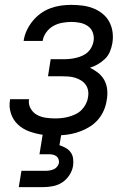

<svg xmlns="http://www.w3.org/2000/svg" viewBox="-20 -548 540 788"><path d="M57 220 68 153H168Q176 153 184.5 151.5Q193 150 201 146.5Q209 143 214.5 136Q220 129 222 121Q223 113 220 105Q217 97 210.5 92.5Q204 88 196 86.5Q188 85 180 85H142L155 5Q127 1 100.5 -8.5Q74 -18 54 -36.5Q34 -55 25 -82Q16 -109 21 -138V-141H99V-140Q96 -120 105.5 -103Q115 -86 131 -77Q147 -68 166.5 -65Q186 -62 206 -62Q220 -62 234 -63.5Q248 -65 262.5 -69Q277 -73 290.5 -79.5Q304 -86 314.5 -96.5Q325 -107 332 -120.5Q339 -134 341 -148Q344 -163 341.5 -176.5Q339 -190 331.5 -200.5Q324 -211 312.5 -218Q301 -225 288 -229Q275 -233 261 -234Q247 -235 233 -235H177L188 -305H244Q256 -305 269 -306.5Q282 -308 294 -311Q306 -314 318.5 -319.5Q331 -325 340.5 -334Q350 -343 356 -355Q362 -367 364 -379Q367 -397 361 -414Q355 -431 340.5 -441Q326 -451 308.5 -454.5Q291 -458 273 -458Q255 -458 235.5 -454.5Q216 -451 199 -441.5Q182 -432 170 -415.5Q158 -399 155 -380H77Q80 -402 89.5 -422.5Q99 -443 113.5 -461Q128 -479 146.5 -492.5Q165 -506 186.5 -514Q208 -522 229.5 -525Q251 -528 272 -528Q296 -528 319 -525Q342 -522 362.5 -514Q383 -506 400.5 -492Q418 -478 428.5 -458.5Q439 -439 442 -416Q445 -393 441 -370Q438 -353 431 -336Q424 -319 411 -306.5Q398 -294 382 -284.5Q366 -275 349 -270Q368 -261 383.5 -248.5Q399 -236 408.5 -218.5Q418 -201 420 -179.5Q422 -158 418 -137Q415 -116 406.5 -96Q398 -76 384 -59Q370 -42 351.5 -30Q333 -18 312.5 -10Q292 -2 271.5 2Q251 6 231 7L224 48Q237 52 249.5 59Q262 66 270 77Q278 88 280 102.5Q282 117 280 132Q277 152 265 170.5Q253 189 235.5 200.5Q218 212 197.5 216Q177 220 157 220Z"/></svg>

Font: Iosevka Algr
Style: Italic
Weight: 400
Italic angle: -9°
Monospace: yes
Designer: Belleve Invis
Foundry: Belleve Invis
Version: Version 26.0.2; ttfautohint (v1.8.3)